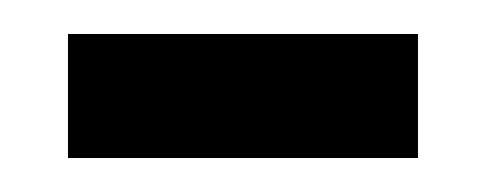

<svg xmlns="http://www.w3.org/2000/svg" viewBox="-20 -329 286 113"><path d="M20 -236V-309H226V-236Z"/></svg>

Font: Noto Serif Thai ExtraCondensed
Style: Regular
Weight: 400
Width: 2
Designer: Monotype Design Team
Foundry: Monotype Imaging Inc.
Version: Version 2.002; ttfautohint (v1.8.4.7-5d5b)